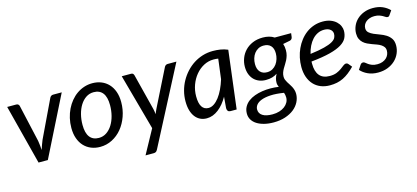

<svg xmlns="http://www.w3.org/2000/svg" viewBox="-58 -955 3421 1576"><g transform="rotate(-15 1652.0 -167.0)"><path d="M34 -507.5H111Q121.5 -507.5 127.8 -502Q134 -496.5 136 -488.5L207.5 -172Q210.5 -151.5 212.8 -132Q215 -112.5 216 -93Q222 -112.5 229 -131.8Q236 -151 244.5 -172L395.5 -488.5Q399.5 -497 406.8 -502.2Q414 -507.5 423.5 -507.5H497.5L243.5 0H164.5Z M696.5 -67Q732.5 -67 761.5 -86.5Q790.5 -106 811 -138.8Q831.5 -171.5 842.5 -214.2Q853.5 -257 853.5 -303.5Q853.5 -372.5 827 -406.8Q800.5 -441 750 -441Q714 -441 685 -421.8Q656 -402.5 635.5 -369.8Q615 -337 604 -294.2Q593 -251.5 593 -204.5Q593 -136 619.2 -101.5Q645.5 -67 696.5 -67ZM688 7Q646.5 7 611.5 -7.2Q576.5 -21.5 551.2 -48.5Q526 -75.5 512 -114.8Q498 -154 498 -204Q498 -247 507.2 -286.8Q516.5 -326.5 533.2 -361Q550 -395.5 573.5 -424Q597 -452.5 626 -472.8Q655 -493 688.5 -504Q722 -515 758.5 -515Q800 -515 835 -500.8Q870 -486.5 895.2 -459.5Q920.5 -432.5 934.5 -393.5Q948.5 -354.5 948.5 -304.5Q948.5 -240.5 928.2 -183.8Q908 -127 873 -84.5Q838 -42 790.2 -17.5Q742.5 7 688 7Z M1130.5 149Q1124.5 160.5 1117 165.5Q1109.5 170.5 1098 170.5H1028L1138.5 -31.5L1007.5 -507.5H1086Q1097.5 -507.5 1102.8 -502Q1108 -496.5 1110.5 -488.5L1189 -178.5Q1191.5 -167.5 1193 -157Q1194.5 -146.5 1195.5 -135Q1200 -146.5 1204.8 -157.2Q1209.5 -168 1215 -179.5L1369.5 -489Q1373.5 -497.5 1381 -502.5Q1388.5 -507.5 1396.5 -507.5H1472Z M1848 0H1799Q1780 0 1773.5 -9.5Q1767 -19 1767 -32.5L1775 -128Q1757.5 -97 1737 -72.2Q1716.5 -47.5 1693.5 -29.8Q1670.5 -12 1645.5 -2.5Q1620.5 7 1593.5 7Q1563.5 7 1539 -4.8Q1514.5 -16.5 1496.8 -39.2Q1479 -62 1469.2 -95.5Q1459.5 -129 1459.5 -172.5Q1459.5 -217.5 1470.8 -260.2Q1482 -303 1503 -341Q1524 -379 1553.2 -411Q1582.5 -443 1618.2 -466Q1654 -489 1695.5 -501.8Q1737 -514.5 1782.5 -514.5Q1815.5 -514.5 1847 -509.5Q1878.5 -504.5 1908.5 -491.5ZM1629.5 -71.5Q1653.5 -71.5 1676.2 -86.8Q1699 -102 1719.5 -128.8Q1740 -155.5 1757.5 -192.2Q1775 -229 1788.5 -272.5L1810 -442.5Q1789.5 -445.5 1770 -445.5Q1725.5 -445.5 1686.2 -424.5Q1647 -403.5 1617.8 -368.2Q1588.5 -333 1571.5 -286.8Q1554.5 -240.5 1554.5 -189.5Q1554.5 -130.5 1573.5 -101Q1592.5 -71.5 1629.5 -71.5Z M2364.5 -366Q2364.5 -341 2358.8 -321.5Q2353 -302 2344.8 -285.2Q2336.5 -268.5 2326.8 -253.8Q2317 -239 2308.8 -224.2Q2300.5 -209.5 2295 -193.8Q2289.5 -178 2289.5 -159.5Q2289.5 -145.5 2294.2 -133.5Q2299 -121.5 2306 -109.8Q2313 -98 2321.2 -86Q2329.5 -74 2336.5 -60.5Q2343.5 -47 2348.2 -31.5Q2353 -16 2353 3Q2352.5 38.5 2336 71Q2319.5 103.5 2288.8 128Q2258 152.5 2214 167Q2170 181.5 2115 181.5Q2070.5 181.5 2034.5 172.2Q1998.5 163 1973 146.5Q1947.5 130 1933.8 106.8Q1920 83.5 1920 55Q1920 22.5 1933.8 -2.2Q1947.5 -27 1970.8 -44.8Q1994 -62.5 2025 -73.8Q2056 -85 2090.2 -90.2Q2124.5 -95.5 2160.5 -95.2Q2196.5 -95 2230 -90Q2226 -99 2223.2 -108.8Q2220.5 -118.5 2221 -130Q2221 -145.5 2225.5 -162Q2230 -178.5 2240.5 -198.5Q2221.5 -185.5 2198 -178.5Q2174.5 -171.5 2143.5 -171.5Q2114.5 -171.5 2089 -181Q2063.5 -190.5 2044.5 -209.2Q2025.5 -228 2014.5 -256Q2003.5 -284 2003.5 -321Q2003.5 -357.5 2016.8 -392.5Q2030 -427.5 2055.8 -454.8Q2081.5 -482 2119.8 -498.5Q2158 -515 2207.5 -515Q2234.5 -515 2258.8 -508.8Q2283 -502.5 2303 -489.5H2442L2438 -458Q2435.5 -438.5 2417.5 -432.5L2356 -420.5Q2364.5 -396 2364.5 -366ZM2169.5 -230.5Q2195.5 -230.5 2215.8 -242Q2236 -253.5 2249.8 -272.2Q2263.5 -291 2270.8 -314.8Q2278 -338.5 2278 -362.5Q2278 -405 2256.8 -427.2Q2235.5 -449.5 2197 -449.5Q2171 -449.5 2151 -438.8Q2131 -428 2117.2 -410Q2103.5 -392 2096.5 -368.8Q2089.5 -345.5 2089.5 -320.5Q2089.5 -277 2110.8 -253.8Q2132 -230.5 2169.5 -230.5ZM2266.5 10.5Q2266.5 -1.5 2264.5 -11.8Q2262.5 -22 2259 -31.5Q2194 -42 2147 -39.5Q2100 -37 2069.5 -25.5Q2039 -14 2024.5 4.2Q2010 22.5 2010 43.5Q2010 78 2039.2 96.5Q2068.5 115 2123 115Q2155 115 2181.5 106.8Q2208 98.5 2226.8 84.2Q2245.5 70 2256 51Q2266.5 32 2266.5 10.5Z M2866 -397Q2866 -364 2852.5 -336Q2839 -308 2803 -285.8Q2767 -263.5 2704.2 -247.2Q2641.5 -231 2543.5 -221Q2543 -216 2543 -211.2Q2543 -206.5 2543 -202Q2543 -136 2571.8 -101.8Q2600.5 -67.5 2658.5 -67.5Q2694 -67.5 2718 -77.5Q2742 -87.5 2758.8 -99.8Q2775.5 -112 2788 -122Q2800.5 -132 2813 -132Q2823 -132 2830.5 -123L2854.5 -94Q2828.5 -67.5 2804 -48.5Q2779.5 -29.5 2753.8 -17Q2728 -4.5 2700.2 1.2Q2672.5 7 2640 7Q2596.5 7 2561.5 -7.5Q2526.5 -22 2502 -49Q2477.5 -76 2464.2 -114.2Q2451 -152.5 2451 -199.5Q2451 -239 2459.2 -277.8Q2467.5 -316.5 2483.5 -351.5Q2499.5 -386.5 2522.5 -416.2Q2545.5 -446 2575 -468Q2604.5 -490 2640 -502.2Q2675.5 -514.5 2716 -514.5Q2754.5 -514.5 2782.8 -503.5Q2811 -492.5 2829.5 -475.2Q2848 -458 2857 -437.2Q2866 -416.5 2866 -397ZM2710.5 -446.5Q2680 -446.5 2654.5 -434Q2629 -421.5 2609 -399.5Q2589 -377.5 2574.5 -347.8Q2560 -318 2552 -283.5Q2626.5 -293 2671.8 -304.8Q2717 -316.5 2741.2 -330.5Q2765.5 -344.5 2773.2 -360.2Q2781 -376 2781 -393.5Q2781 -402.5 2777.2 -411.8Q2773.5 -421 2765 -428.8Q2756.5 -436.5 2743.2 -441.5Q2730 -446.5 2710.5 -446.5Z M3260.5 -424Q3256.5 -417.5 3252.2 -414.8Q3248 -412 3241.5 -412Q3234 -412 3225.8 -417.5Q3217.5 -423 3205.5 -429.8Q3193.5 -436.5 3177 -442Q3160.5 -447.5 3137 -447.5Q3115 -447.5 3097 -441.2Q3079 -435 3066.2 -424.5Q3053.5 -414 3046.5 -400Q3039.5 -386 3039.5 -370Q3039.5 -347 3055 -333.2Q3070.5 -319.5 3093.8 -309.2Q3117 -299 3144 -289.5Q3171 -280 3194.2 -265.5Q3217.5 -251 3233 -228.5Q3248.5 -206 3248.5 -170Q3248.5 -134.5 3234.5 -102.2Q3220.5 -70 3194.5 -45.5Q3168.5 -21 3131.8 -6.5Q3095 8 3049.5 8Q3000.5 8 2962.8 -9.5Q2925 -27 2901.5 -54L2925 -90Q2929.5 -97 2935.2 -100.8Q2941 -104.5 2949.5 -104.5Q2958 -104.5 2966.2 -97.5Q2974.5 -90.5 2986.5 -82Q2998.5 -73.5 3016.2 -66.5Q3034 -59.5 3061.5 -59.5Q3085.5 -59.5 3104.5 -66.5Q3123.5 -73.5 3136.8 -85.5Q3150 -97.5 3157 -113.5Q3164 -129.5 3164 -147.5Q3164 -166.5 3155 -179Q3146 -191.5 3131.5 -200.8Q3117 -210 3098.2 -216.8Q3079.5 -223.5 3060 -230.5Q3040.5 -237.5 3021.8 -246.5Q3003 -255.5 2988.5 -268.8Q2974 -282 2965 -301.2Q2956 -320.5 2956 -348Q2956 -380 2968.8 -410.2Q2981.5 -440.5 3005.8 -463.8Q3030 -487 3064.5 -501Q3099 -515 3142.5 -515Q3189 -515 3224 -499.8Q3259 -484.5 3284.5 -458.5Z"/></g></svg>

Font: Lato Medium
Style: Italic
Weight: 500
Italic angle: -7°
Designer: Lukasz Dziedzic
Foundry: tyPoland Lukasz Dziedzic
Version: Version 2.006; 2014-01-15